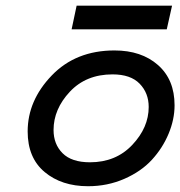

<svg xmlns="http://www.w3.org/2000/svg" viewBox="-20 -640 633 674"><path d="M381.8 -462.9Q476.6 -462.9 534.7 -411.6Q592.8 -360.4 592.8 -270.5Q592.8 -220.7 571.8 -170.4Q550.8 -120.1 513.2 -79.1Q475.6 -38.1 416.5 -12.2Q357.4 13.7 289.1 13.7Q196.3 13.7 136.7 -36.1Q77.1 -85.9 77.1 -178.7Q77.1 -287.1 161.6 -375Q246.1 -462.9 381.8 -462.9ZM375 -378.9Q282.2 -378.9 225.1 -317.9Q168 -256.8 168 -183.6Q168 -133.8 199.7 -102.1Q231.4 -70.3 295.9 -70.3Q386.7 -70.3 444.3 -131.3Q502 -192.4 502 -264.6Q502 -313.5 470.2 -346.2Q438.5 -378.9 375 -378.9ZM249 -620.1H584L565.4 -537.1H231.4Z"/></svg>

Font: Thabit-Bold-Oblique
Style: Bold Oblique
Weight: 700
Designer: Regenerated by Nadim Shaikli
Foundry: MAK Alagha
Version: 0.01